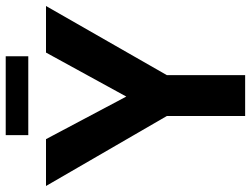

<svg xmlns="http://www.w3.org/2000/svg" viewBox="-123 -755 878 672"><g transform="rotate(-90 316.0 -419.0)"><path d="M246 -274 1 -697H165L314 -416L468 -697H631L389 -274V0H246ZM179 -838H455V-759H179Z"/></g></svg>

Font: Hanken Grotesk ExtraBold
Style: Regular
Weight: 800
Designer: Alfredo Marco Pradil
Foundry: Hanken Design Co.
Version: Version 3.014